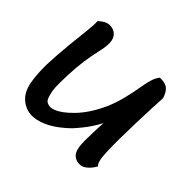

<svg xmlns="http://www.w3.org/2000/svg" viewBox="-121 -630 776 776"><g transform="rotate(45 266.5 -242.0)"><path d="M104 -484.4Q126 -484.4 139.6 -471.4Q153.3 -458.5 154.3 -435.1Q155.3 -411.6 147.5 -378.7Q139.6 -345.7 134 -306.4Q128.4 -267.1 126.7 -219.2Q125 -171.4 126 -152.3Q127 -133.3 132.3 -113.3Q137.7 -93.3 144.8 -87.6Q151.9 -82 162.1 -80.3Q172.4 -78.6 187.5 -84.2Q202.6 -89.8 219.2 -102.1Q235.8 -114.3 255.4 -134.3Q274.9 -154.3 292.5 -180.7Q310.1 -207 325.7 -240.5Q341.3 -273.9 352.5 -317.1Q363.8 -360.4 371.3 -408Q378.9 -455.6 397 -477.1Q427.2 -479 442.4 -466.1Q457.5 -453.1 464.8 -426.8Q461.9 -383.8 458.5 -281.5Q455.1 -179.2 457.3 -116.9Q459.5 -54.7 474.1 -47.4Q460.9 -23.4 443.8 -10.7Q430.7 0 415 0Q408.2 0 402.8 -1Q380.9 -6.3 371.6 -24.4Q362.3 -42.5 362.3 -82.3Q362.3 -122.1 365.7 -186.5Q359.9 -173.3 341.8 -145.8Q323.7 -118.2 291.5 -82.5Q253.4 -45.4 217.8 -25.6Q182.1 -5.9 147.7 -2.9Q113.3 0 83 -22.2Q52.7 -44.4 43 -92.3Q36.1 -131.3 36.1 -174.3Q36.1 -184.6 36.1 -193.4Q38.1 -246.1 44.7 -313.2Q51.3 -380.4 54.9 -409.7Q58.6 -439 57.1 -460.9Q82 -484.4 104 -484.4Z"/></g></svg>

Font: Myanmar Kalay
Style: Regular
Weight: 400
Designer: Khon Soe Zaw Thu
Foundry: PaOh Unicode khonsoezawthu@gmail.com and @hotmail.com
Version: Version 1.20 December 6, 2016